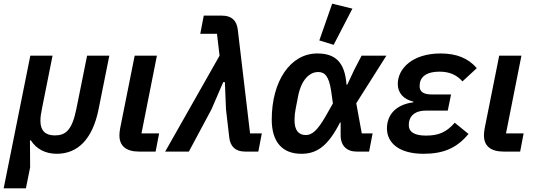

<svg xmlns="http://www.w3.org/2000/svg" viewBox="-40 -825 2913 1045"><path d="M-20 200H101L124 86L123 -61H128C158 -14 207 12 269 12C382 12 463 -66 496 -228L555 -522H434L376 -234C352 -114 316 -88 258 -88C207 -88 180 -114 180 -167C180 -189 183 -208 190 -242L246 -522H125Z M826 -99H730L814 -522H693L614 -127C611 -112 610 -97 610 -88C610 -31 646 0 717 0H807Z M1155 -522 859 0H988L1111 -230L1175 -378H1184L1190 -230L1208 -75C1214 -28 1241 0 1294 0H1366L1385 -99H1321L1254 -665C1248 -712 1222 -740 1168 -740H1069L1050 -641H1141Z M1878 -778 1768 -805 1698 -605 1776 -581ZM1988 -99H1929L1899 -263L2063 -522H1928L1889 -447L1850 -364H1846C1837 -484 1788 -534 1687 -534C1540 -534 1439 -383 1439 -174C1439 -51 1498 12 1600 12C1681 12 1743 -25 1811 -159H1814V-92C1813 -32 1847 0 1901 0H1969ZM1625 -90C1587 -90 1563 -113 1563 -171C1563 -193 1565 -212 1569 -232L1583 -304C1601 -392 1645 -433 1692 -433C1728 -433 1750 -410 1762 -332L1772 -262L1731 -190C1685 -110 1655 -90 1625 -90Z M2435 -157C2389 -104 2345 -87 2278 -87C2211 -87 2185 -110 2185 -143C2185 -154 2186 -160 2187 -165C2195 -201 2226 -223 2278 -223H2397L2415 -311H2308C2263 -311 2244 -328 2244 -354C2244 -363 2245 -370 2246 -377C2254 -411 2286 -435 2352 -435C2407 -435 2446 -417 2477 -382L2555 -454C2509 -508 2445 -534 2358 -534C2205 -534 2125 -452 2125 -368C2125 -322 2153 -285 2210 -272L2209 -268C2116 -256 2066 -201 2066 -126C2066 -48 2131 12 2265 12C2374 12 2446 -19 2510 -96Z M2810 -99H2714L2798 -522H2677L2598 -127C2595 -112 2594 -97 2594 -88C2594 -31 2630 0 2701 0H2791Z"/></svg>

Font: Braiins Sans SemiBold
Style: Italic
Weight: 600
Italic angle: -11.31°
Designer: Mike Abbink, Paul van der Laan, Pieter van Rosmalen, Jiri Chlebus, Lubos Buracinsky
Foundry: Bold Monday, Sudetype
Version: Version 1.000;hotconv 1.0.109;makeotfexe 2.5.65596